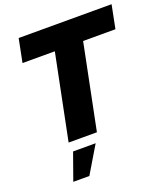

<svg xmlns="http://www.w3.org/2000/svg" viewBox="-165 -817 1023 1167"><g transform="rotate(-20 347.0 -233.5)"><path d="M344 0H161L272 -550H63L93 -701H694L664 -550H455ZM210 234H106L168 60H314Z"/></g></svg>

Font: Argentum Novus
Style: Bold Italic
Weight: 700
Designer: Julieta Ulanovsky (font) & Cristiano Sobral (main changes)
Foundry: Julieta Ulanovsky (font) & Cristiano Sobral (main changes)
Version: Version 3.00;November 27, 2020;FontCreator 13.0.0.2655 64-bi